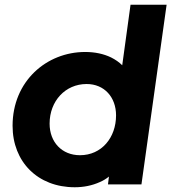

<svg xmlns="http://www.w3.org/2000/svg" viewBox="-20 -777 722 809"><path d="M295 12C332 12 368 5 401 -10C415 -16 428 -24 439 -33L435 0H576L682 -757H530L495 -502C482 -515 466 -526 448 -535C417 -550 380 -558 339 -558C176 -558 33 -435 33 -247C33 -95 139 12 295 12ZM317 -123C241 -123 189 -178 189 -256C189 -351 255 -423 345 -423C420 -423 469 -367 469 -291C469 -197 408 -123 317 -123Z"/></svg>

Font: Plus Jakarta Sans ExtraBold
Style: Italic
Weight: 800
Italic angle: -8°
Designer: Gumpita Rahayu
Foundry: Tokotype
Version: Version 2.071;gftools[0.9.30]